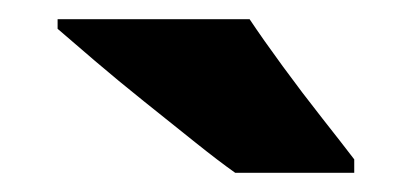

<svg xmlns="http://www.w3.org/2000/svg" viewBox="-20 -786 429 200"><path d="M240 -766Q254 -745 274.5 -717Q295 -689 315.5 -663Q336 -637 349 -620V-606H225Q208 -618 183 -638Q158 -658 130.5 -680Q103 -702 79 -722.5Q55 -743 40 -756V-766Z"/></svg>

Font: Noto Sans Gurmukhi UI SemiCondensed Black
Style: Regular
Weight: 900
Width: 4
Designer: Jelle Bosma - Monotype Design Team
Foundry: Monotype Imaging Inc.
Version: Version 2.004; ttfautohint (v1.8.4.7-5d5b)